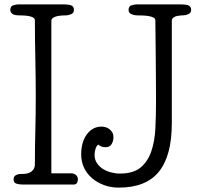

<svg xmlns="http://www.w3.org/2000/svg" viewBox="-20 -841 917 875"><path d="M27 0ZM214 -51H305Q316 -51 325.5 -44Q335 -37 335 -23Q335 -17 331.5 -8.5Q328 0 315 0H83Q68 0 55 -4Q42 -8 42 -23Q42 -37 52 -42.5Q62 -48 71 -48Q79 -48 90.5 -48.5Q102 -49 113 -53.5Q124 -58 131.5 -67.5Q139 -77 139 -94Q139 -171 141 -245Q143 -319 143 -401Q143 -484 141 -574.5Q139 -665 139 -748Q139 -757 130.5 -761.5Q122 -766 110 -768Q98 -770 85.5 -770.5Q73 -771 64 -771Q59 -771 52.5 -772Q46 -773 40.5 -775.5Q35 -778 31 -783Q27 -788 27 -796Q27 -813 41 -817Q55 -821 64 -821H266Q298 -821 307.5 -815Q317 -809 317 -796Q317 -782 304.5 -776.5Q292 -771 280 -771Q276 -771 265.5 -770.5Q255 -770 243.5 -768Q232 -766 223 -760.5Q214 -755 214 -746ZM411 -135Q411 -114 421.5 -98Q432 -82 448.5 -71.5Q465 -61 485.5 -55.5Q506 -50 526 -50Q587 -50 620 -77Q653 -104 669 -150Q685 -196 688 -255Q691 -314 691 -379Q691 -432 690.5 -492.5Q690 -553 689.5 -606.5Q689 -660 688.5 -699Q688 -738 688 -748Q688 -757 678.5 -761.5Q669 -766 656 -768Q643 -770 628 -770.5Q613 -771 603 -771Q592 -771 579 -776.5Q566 -782 566 -796Q566 -813 580 -817Q594 -821 603 -821H800Q832 -821 841.5 -815Q851 -809 851 -796Q851 -782 838.5 -776.5Q826 -771 814 -771Q811 -771 803 -770.5Q795 -770 786 -768Q777 -766 770 -760.5Q763 -755 763 -746V-279Q763 -132 704.5 -59Q646 14 521 14Q485 14 454 2.5Q423 -9 399.5 -29Q376 -49 363 -76.5Q350 -104 350 -137Q350 -194 376 -229Q402 -264 443 -264Q451 -264 460.5 -261.5Q470 -259 478 -253Q486 -247 491.5 -238Q497 -229 497 -216Q497 -198 488.5 -184Q480 -170 461 -170Q441 -170 428 -182Q420 -177 415.5 -163.5Q411 -150 411 -135Z"/></svg>

Font: Life Savers
Style: Bold
Weight: 700
Designer: Pablo Impallari, Rodrigo Fuenzalida, Brenda Gallo
Foundry: Pablo Impallari, Rodrigo Fuenzalida, Brenda Gallo
Version: Version 3.001; ttfautohint (v0.95) -l 8 -r 50 -G 200 -x 14 -